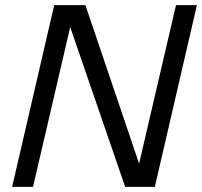

<svg xmlns="http://www.w3.org/2000/svg" viewBox="-20 -724 783 744"><path d="M27 0 190 -704H311L519 -90L662 -704H743L580 0H465L252 -619L108 0Z"/></svg>

Font: Prodigy Sans
Style: Italic
Weight: 400
Italic angle: -13°
Designer: Wei Huang
Foundry: Wei Huang
Version: Version 1.003; ttfautohint (v1.8.3)